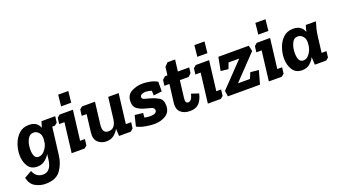

<svg xmlns="http://www.w3.org/2000/svg" viewBox="-79 -1293 3809 2142"><g transform="rotate(-20 1825.0 -221.5)"><path d="M375 -451H538L529 -378L499 -353H467L426 -23Q414 73 360 147.5Q306 222 181 222Q117 222 60.5 190.5Q4 159 -13 81L75 31Q108 115 189 115Q285 115 302 -23L309 -85Q286 -46 249 -18Q212 10 159 10Q85 10 50 -46Q15 -102 15 -180Q15 -243 38 -307.5Q61 -372 107.5 -416Q154 -460 227 -460Q324 -460 353 -380ZM247 -362Q199 -362 174 -312Q149 -262 149 -194Q149 -147 163 -117.5Q177 -88 210 -88Q250 -88 282 -126Q314 -164 324 -207L330 -255Q332 -307 306 -334.5Q280 -362 247 -362Z M637 -531 651 -665H771L757 -531ZM558 -424 589 -451H748L705 -98H762L753 -25L723 0H569L612 -353H549Z M1311 -98 1302 -27 1271 0H1132L1127 -87Q1104 -44 1068 -17.5Q1032 9 982 9Q921 9 880.5 -29Q840 -67 850 -147L875 -353H817L826 -426L856 -451H1010L979 -197Q972 -138 987.5 -113.5Q1003 -89 1040 -89Q1085 -89 1107.5 -119Q1130 -149 1136 -196V-195L1167 -451H1291L1248 -98Z M1541 -88Q1573 -88 1593 -99Q1613 -110 1613 -131Q1613 -160 1577.5 -169.5Q1542 -179 1499 -191Q1455 -203 1418.5 -228.5Q1382 -254 1382 -315Q1382 -395 1444 -427.5Q1506 -460 1577 -460Q1614 -460 1662 -451Q1710 -442 1750 -419L1749 -304L1650 -293L1648 -349Q1611 -362 1577 -362Q1557 -362 1534 -353Q1511 -344 1511 -322Q1511 -301 1537 -293Q1563 -285 1606 -274Q1651 -262 1697 -236Q1743 -210 1743 -139Q1743 -62 1685 -26Q1627 10 1547 10Q1504 10 1445 -0.5Q1386 -11 1344 -34L1375 -160L1472 -149L1467 -97Q1484 -91 1507.5 -89.5Q1531 -88 1541 -88Z M1807 -420 1841 -451H1870L1882 -548L1921 -588H2011L1994 -451H2129L2120 -385L2086 -353H1982L1957 -147Q1950 -88 1987 -88Q2003 -88 2018.5 -102.5Q2034 -117 2047 -169L2134 -140Q2115 -62 2078 -26Q2041 10 1974 10Q1902 10 1862.5 -27.5Q1823 -65 1831 -135L1858 -353H1798Z M2254 -531 2268 -665H2388L2374 -531ZM2175 -424 2206 -451H2365L2322 -98H2379L2370 -25L2340 0H2186L2229 -353H2166Z M2805 0H2424L2414 -68L2687 -353H2560L2534 -283L2444 -293L2475 -451H2836L2851 -383L2579 -98H2722L2751 -168L2849 -158Z M2978 -531 2992 -665H3112L3098 -531ZM2899 -424 2930 -451H3089L3046 -98H3103L3094 -25L3064 0H2910L2953 -353H2890Z M3633 -451Q3620 -410 3610.5 -371Q3601 -332 3596 -291L3572 -98H3630L3621 -25L3591 0H3456L3452 -92Q3431 -50 3395 -20Q3359 10 3304 10Q3230 10 3193 -46Q3156 -102 3156 -183Q3156 -244 3178 -308Q3200 -372 3245.5 -416Q3291 -460 3364 -460Q3462 -460 3492 -376Q3497 -395 3501.5 -413.5Q3506 -432 3513 -451ZM3384 -362Q3336 -362 3313 -311.5Q3290 -261 3290 -198Q3290 -88 3354 -88Q3395 -88 3424 -127Q3453 -166 3462 -210L3466 -244Q3472 -300 3445.5 -331Q3419 -362 3384 -362Z"/></g></svg>

Font: Zilla Slab
Style: Bold Italic
Weight: 700
Italic angle: -6°
Designer: Typotheque.com
Foundry: Typotheque type foundry
Version: Version 1.1; 2017; ttfautohint (v1.6)